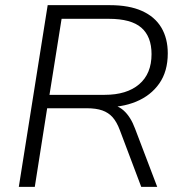

<svg xmlns="http://www.w3.org/2000/svg" viewBox="-20 -725 701 745"><path d="M53 0 165 -705H406Q481 -705 531 -682.5Q581 -660 606 -618Q631 -576 631 -518Q631 -448 598 -401Q565 -354 508 -330.5Q451 -307 378 -309V-321H390Q432 -321 459.5 -296.5Q487 -272 504 -226L590 0H528L445 -220Q433 -252 417 -270Q401 -288 377 -296.5Q353 -305 316 -305H163L115 0ZM172 -357H386Q472 -357 520 -398Q568 -439 568 -515Q568 -583 528.5 -617.5Q489 -652 402 -652H219Z"/></svg>

Font: Nunito Sans 12pt ExtraLight 12pt Light
Style: Italic
Weight: 300
Italic angle: -9°
Version: Version 3.101;gftools[0.9.27]